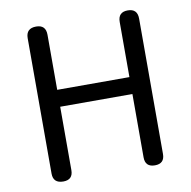

<svg xmlns="http://www.w3.org/2000/svg" viewBox="-81 -814 891 895"><g transform="rotate(-10 364.0 -366.5)"><path d="M535.2 -345.7H193.4V-45.9Q193.4 0 147.5 0Q99.6 0 99.6 -45.9V-686.5Q99.6 -733.4 147.5 -733.4Q193.4 -733.4 193.4 -686.5V-425.8H535.2V-686.5Q535.2 -733.4 581.1 -733.4Q627 -733.4 627 -686.5V-45.9Q627 0 581.1 0Q535.2 0 535.2 -45.9Z"/></g></svg>

Font: GenSenMaruGothic TW TTF Regular
Style: Regular
Weight: 400
Version: Version 1.301